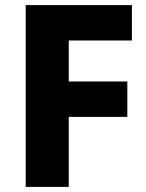

<svg xmlns="http://www.w3.org/2000/svg" viewBox="-20 -734 575 754"><path d="M250 0H81V-714H498V-575H250V-414H480V-275H250Z"/></svg>

Font: Noto Sans Meetei Mayek ExtraBold
Style: Regular
Weight: 800
Designer: Monotype Design Team and Neelakash Kshetrimayum
Foundry: Monotype Imaging Inc.
Version: Version 2.002; ttfautohint (v1.8.4.7-5d5b)